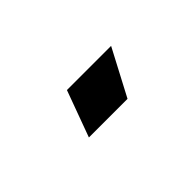

<svg xmlns="http://www.w3.org/2000/svg" viewBox="7 -951 587 587"><g transform="rotate(-45 300.0 -658.0)"><path d="M441 -733 362 -583H195L250 -733Z"/></g></svg>

Font: Kreadon
Style: Regular
Weight: 400
Designer: kohakuno
Foundry: StudioGnu
Version: Version 1.000;Glyphs 3.1.2 (3151)